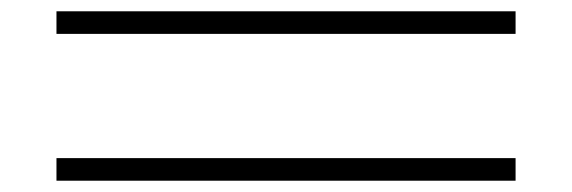

<svg xmlns="http://www.w3.org/2000/svg" viewBox="-20 -426 1013 340"><path d="M80 -406V-366H893V-406ZM80 -146V-106H893V-146Z"/></svg>

Font: Sprat Extended Black
Style: Regular
Weight: 900
Width: 9
Designer: Ethan Nakache
Foundry: Collletttivo
Version: Version 2.000;Glyphs 3.2 (3217)